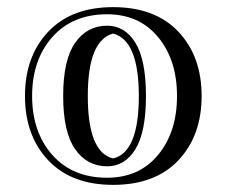

<svg xmlns="http://www.w3.org/2000/svg" viewBox="-20 -484 632 538"><path d="M280 -412Q330 -412 359.5 -364Q389 -316 389 -215Q389 -114 359.5 -66Q330 -18 280 -18Q224 -18 190.5 -66Q157 -114 157 -215Q157 -316 190.5 -364Q224 -412 280 -412ZM280 14Q370 14 423 -50Q476 -114 476 -215Q476 -316 423 -380Q370 -444 280 -444Q183 -444 126.5 -380Q70 -316 70 -215Q70 -114 126.5 -50Q183 14 280 14ZM297 -464Q415 -464 480 -395Q545 -326 545 -215Q545 -104 480 -35Q415 34 297 34Q180 34 115 -35Q50 -104 50 -215Q50 -326 115 -395Q180 -464 297 -464ZM226 -215Q226 -57 297 -40Q369 -57 369 -215Q369 -371 297 -390Q226 -371 226 -215Z"/></svg>

Font: Jacques Francois Shadow
Style: Regular
Weight: 400
Designer: Alexei Vanyashin, Nikita Kanarev (i@xarsok.ru)
Foundry: Cyreal (www.cyreal.org)
Version: Version 1.003